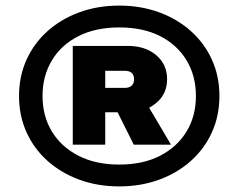

<svg xmlns="http://www.w3.org/2000/svg" viewBox="-20 -788 852 686"><path d="M406 -122Q329 -122 263.5 -146Q198 -170 149.5 -213.5Q101 -257 74.5 -316Q48 -375 48 -445Q48 -515 74.5 -574Q101 -633 149.5 -676.5Q198 -720 263.5 -744Q329 -768 406 -768Q483 -768 548.5 -744Q614 -720 662.5 -676.5Q711 -633 737.5 -574Q764 -515 764 -445Q764 -375 737.5 -316Q711 -257 662.5 -213.5Q614 -170 548.5 -146Q483 -122 406 -122ZM406 -200Q491 -200 552 -231.5Q613 -263 646.5 -318Q680 -373 680 -445Q680 -517 646.5 -572.5Q613 -628 552 -659Q491 -690 406 -690Q322 -690 260.5 -659Q199 -628 165.5 -572.5Q132 -517 132 -445Q132 -373 165.5 -318Q199 -263 260.5 -231.5Q322 -200 406 -200ZM240 -624H436Q499 -624 538 -591Q577 -558 577 -505Q577 -452 538 -420Q526 -410 513 -403L591 -271H458L400 -387H356V-271H240ZM356 -474H426Q442 -474 450.5 -482Q459 -490 459 -505Q459 -520 450.5 -527.5Q442 -535 426 -535H356Z"/></svg>

Font: Bounded
Style: Regular
Weight: 900
Designer: Vlad Churkin
Version: Version 1.0